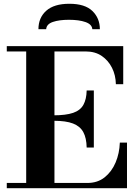

<svg xmlns="http://www.w3.org/2000/svg" viewBox="-20 -999 734 1019"><path d="M16 0V-28H444Q498 -28 535.5 -58Q573 -88 593.5 -136.5Q614 -185 616 -242H654V0ZM119 -15V-751H269V-15ZM440 -216Q439 -267 422 -298Q405 -329 367.5 -343.5Q330 -358 265 -358V-387Q330 -387 368 -400Q406 -413 422.5 -442.5Q439 -472 440 -519H478V-216ZM595 -552Q594 -600 574.5 -639Q555 -678 520 -702Q485 -726 434 -726H16V-754H634V-552ZM184 -844Q184 -905 225.5 -942Q267 -979 348 -979Q431 -979 470.5 -940.5Q510 -902 510 -844H470Q468 -870 433.5 -882Q399 -894 346 -894Q294 -894 260.5 -882.5Q227 -871 225 -844Z"/></svg>

Font: Libre Bodoni SemiBold
Style: Regular
Weight: 600
Designer: Pablo Impallari, Rodrigo Fuenzalida
Foundry: Impallari Type
Version: Version 2.005;gftools[0.9.23]